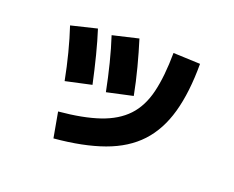

<svg xmlns="http://www.w3.org/2000/svg" viewBox="-104 -778 1209 992"><g transform="rotate(20 500.0 -282.5)"><path d="M242 -103Q375 -115 463 -145Q551 -175 603 -230Q655 -285 676.5 -373.5Q698 -462 699 -591L847 -585Q847 -428 815.5 -316Q784 -204 716 -131Q648 -58 537 -18Q426 22 267 36ZM220 -262Q206 -335 187.5 -407Q169 -479 148 -542L289 -576Q308 -517 326.5 -444.5Q345 -372 362 -293ZM440 -281Q425 -357 406.5 -430.5Q388 -504 367 -568L508 -601Q529 -534 548.5 -459.5Q568 -385 582 -312Z"/></g></svg>

Font: M PLUS 1 Thin ExtraBold
Style: Regular
Weight: 800
Version: Version 1.001